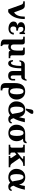

<svg xmlns="http://www.w3.org/2000/svg" viewBox="2376 -3162 1031 5822"><g transform="rotate(90 2891.0 -251.5)"><path d="M266.1 14.6 121.6 -385.3Q102.1 -439.5 51.3 -439.5H20V-488.3H161.6Q237.3 -488.3 274.9 -384.3L354.5 -164.1Q484.9 -233.9 484.9 -488.3H558.1Q558.1 -135.3 347.7 14.6Z M847.2 6.3Q749.5 4.9 691.2 -37.1Q632.8 -79.1 632.8 -147.5Q632.8 -246.6 753.4 -267.1Q653.3 -293.9 653.3 -371.6Q653.3 -430.2 700.7 -463.1Q748 -496.1 831.1 -496.1Q921.4 -496.1 959.5 -457.5L974.1 -496.1H1013.2V-329.1H964.8Q941.9 -444.8 860.4 -444.8Q832.5 -444.8 814.2 -429.2Q795.9 -413.6 795.9 -372.6Q795.9 -322.8 821.3 -302.7Q846.7 -282.7 907.7 -282.7V-228.5Q873 -230 849.1 -230Q822.3 -230 802.2 -207Q782.2 -184.1 782.2 -136.7Q782.2 -96.2 804.9 -73.2Q827.6 -50.3 860.8 -50.3Q913.1 -50.3 942.1 -77.1Q971.2 -104 976.1 -155.3H1029.3Q1026.9 -89.4 986.3 -45.9Q936.5 6.3 847.2 6.3Z M1377 244.1Q1180.2 244.1 1180.2 146.5V-390.6Q1180.2 -439.5 1131.3 -439.5H1091.8V-488.3H1258.8Q1328.1 -488.3 1328.1 -412.1V-159.7Q1328.1 -64 1408.2 -64Q1460 -64 1487.1 -111.1Q1514.2 -158.2 1514.2 -243.2V-390.6Q1514.2 -439.5 1462.4 -439.5H1423.3V-488.3H1590.3Q1659.2 -488.3 1659.2 -412.1V-97.7Q1659.2 -48.8 1709.5 -48.8H1746.1V0H1584Q1519 0 1519 -59.1Q1476.6 13.2 1398.9 13.2Q1359.9 13.2 1328.1 -9.8V117.2Q1328.1 195.3 1377 195.3Z M2277.8 15.1Q2133.8 15.1 2133.8 -130.4V-380.4H2052.2Q2048.8 15.1 1905.3 15.1Q1803.7 15.1 1802.7 -131.3H1842.8Q1852.5 -69.8 1887.7 -69.8Q1975.1 -69.8 1980.5 -380.4H1895.5Q1854 -380.4 1846.7 -327.1H1806.6Q1827.6 -488.3 1944.3 -488.3H2333.5Q2376 -488.3 2391.1 -541.5H2430.2Q2405.8 -380.4 2307.1 -380.4H2267.1V-132.8Q2267.1 -60.1 2320.8 -60.1Q2374.5 -60.1 2374.5 -132.8V-195.3H2421.4V-130.4Q2421.4 15.1 2277.8 15.1Z M2754.4 -40Q2840.3 -40 2840.3 -247.6Q2840.3 -449.7 2749.5 -449.7Q2657.2 -449.7 2657.2 -240.2Q2657.2 -40 2754.4 -40ZM2499.5 -181.2Q2499.5 -345.2 2565.7 -422.6Q2631.8 -500 2752.4 -500Q2870.1 -500 2934.8 -422.6Q2999.5 -345.2 2999.5 -243.2Q2999.5 -133.8 2934.8 -62Q2870.1 9.8 2752.4 9.8Q2692.4 9.8 2645.5 -8.3V102.5Q2645.5 190.4 2694.3 190.4H2722.2V244.1H2657.2Q2499.5 244.1 2499.5 92.8Z M3475.1 -44.4Q3403.8 10.7 3314.5 10.7Q3190.4 10.7 3122.3 -60.3Q3054.2 -131.3 3054.2 -227.1Q3054.2 -346.2 3122.1 -424.1Q3189.9 -502 3308.1 -502Q3489.7 -502 3532.2 -313Q3559.1 -397 3572.8 -490.2H3686.5Q3641.6 -270.5 3564.5 -147.5Q3592.3 -49.8 3638.7 -49.8Q3673.8 -49.8 3691.4 -101.1L3726.6 -80.1Q3706.1 12.2 3593.8 12.2Q3519.5 12.2 3475.1 -44.4ZM3213.9 -230Q3213.9 -152.8 3234.4 -99.4Q3254.9 -45.9 3311 -45.9Q3381.3 -45.9 3438 -115.7Q3422.9 -159.7 3415.5 -218.8Q3386.2 -449.2 3305.7 -449.2Q3256.3 -449.2 3234.4 -393.1Q3213.9 -338.9 3213.9 -230ZM3273.4 -522.9 3295.9 -664.1Q3308.6 -746.6 3362.3 -746.6H3390.1Q3412.6 -746.6 3423.1 -736.6Q3433.6 -726.6 3433.6 -707.5Q3433.6 -671.9 3385.3 -607.9L3321.3 -522.9Z M4016.6 -40Q4102.5 -40 4102.5 -247.6Q4102.5 -449.7 4011.7 -449.7Q3919.4 -449.7 3919.4 -240.2Q3919.4 -40 4016.6 -40ZM4185.5 -435.1Q4261.7 -355 4261.7 -243.2Q4261.7 -133.8 4197 -62Q4132.3 9.8 4014.6 9.8Q3894 9.8 3827.9 -62Q3761.7 -133.8 3761.7 -230Q3761.7 -345.2 3827.9 -422.6Q3894 -500 4034.2 -500H4218.3Q4270.5 -500 4285.6 -543.5H4324.7Q4320.3 -437 4228.5 -436Z M5052.2 0H4709.5V-48.8H4738.8Q4772 -48.8 4772 -64.5Q4772 -79.6 4753.9 -106L4665.5 -234.9L4606.4 -187V-97.7Q4606.4 -48.8 4655.3 -48.8H4672.9V0H4369.6V-48.8H4408.7Q4457.5 -48.8 4457.5 -97.7V-391.6Q4457.5 -440.4 4408.7 -440.4H4368.7V-488.3H4606.4V-256.8L4758.8 -384.3Q4798.8 -417.5 4798.8 -430.2Q4798.8 -439.5 4772.9 -439.5H4716.3V-488.3H5010.3V-439.5H4976.6Q4915 -439.5 4883.3 -414.1L4777.8 -328.1L4932.6 -104Q4971.7 -48.8 5023.4 -48.8H5052.2Z M5521.5 -44.4Q5450.2 10.7 5360.8 10.7Q5236.8 10.7 5168.7 -60.3Q5100.6 -131.3 5100.6 -227.1Q5100.6 -346.2 5168.5 -424.1Q5236.3 -502 5354.5 -502Q5536.1 -502 5578.6 -313Q5605.5 -397 5619.1 -490.2H5732.9Q5688 -270.5 5610.8 -147.5Q5638.7 -49.8 5685.1 -49.8Q5720.2 -49.8 5737.8 -101.1L5772.9 -80.1Q5752.4 12.2 5640.1 12.2Q5565.9 12.2 5521.5 -44.4ZM5260.3 -230Q5260.3 -152.8 5280.8 -99.4Q5301.3 -45.9 5357.4 -45.9Q5427.7 -45.9 5484.4 -115.7Q5469.2 -159.7 5461.9 -218.8Q5432.6 -449.2 5352.1 -449.2Q5302.7 -449.2 5280.8 -393.1Q5260.3 -338.9 5260.3 -230Z"/></g></svg>

Font: Munson
Style: Bold
Weight: 700
Designer: Paul James MIller
Foundry: High-Logic / Made with FontCreator
Version: Version 2.10;May 5, 2019;FontCreator 11.5.0.2430 64-bit